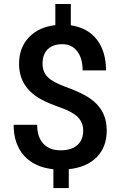

<svg xmlns="http://www.w3.org/2000/svg" viewBox="-20 -846 608 969"><path d="M399.9 -185.5Q399.9 -227.1 373.5 -254.2Q347.2 -281.2 285.6 -303Q224.1 -324.7 189.9 -343.3Q76.2 -404.3 76.2 -523.9Q76.2 -605 125.5 -657.2Q174.8 -709.5 259.3 -719.2V-825.7H337.4V-718.3Q422.4 -706.1 468.8 -646.2Q515.1 -586.4 515.1 -490.7H397Q397 -552.2 369.4 -587.6Q341.8 -623 294.4 -623Q247.6 -623 221.2 -597.7Q194.8 -572.3 194.8 -524.9Q194.8 -482.4 220.9 -456.8Q247.1 -431.2 309.6 -408.2Q372.1 -385.3 407.7 -365.7Q443.4 -346.2 467.8 -321Q492.2 -295.9 505.4 -263.2Q518.6 -230.5 518.6 -186.5Q518.6 -104 468 -52.7Q417.5 -1.5 327.1 7.8V103H249.5V8.3Q152.8 -2.4 100.8 -61Q48.8 -119.6 48.8 -216.3H167.5Q167.5 -154.8 198.5 -121.1Q229.5 -87.4 286.1 -87.4Q341.8 -87.4 370.8 -114.3Q399.9 -141.1 399.9 -185.5Z"/></svg>

Font: Roboto Medium
Style: Regular
Weight: 500
Designer: Google
Version: Version 2.134; 2016; ttfautohint (v1.6)